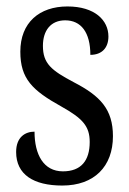

<svg xmlns="http://www.w3.org/2000/svg" viewBox="-20 -565 401 595"><path d="M173 10C272 10 330 -49 330 -143C330 -227 290 -268 209 -310C139 -347 113 -368 113 -423C113 -470 137 -502 182 -502C231 -502 260 -465 260 -395C296 -395 316 -417 316 -452C316 -502 274 -545 189 -545C102 -545 43 -495 43 -405C43 -321 80 -285 170 -235C236 -198 258 -174 258 -125C258 -67 231 -34 175 -34C115 -34 87 -86 87 -157C58 -157 30 -140 30 -94C30 -24 84 10 173 10Z"/></svg>

Font: Noto Serif Devanagari ExtraCondensed
Style: Regular
Weight: 400
Width: 2
Designer: Universal Thirst, Indian Type Foundry and the Monotype Design Team
Foundry: Monotype Imaging Inc.
Version: Version 2.004